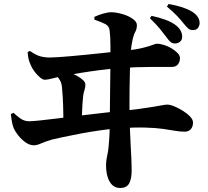

<svg xmlns="http://www.w3.org/2000/svg" viewBox="-20 -859 1040 958"><path d="M853 -642Q840 -642 831 -649.5Q822 -657 810 -674Q796 -693 778 -715Q760 -737 728 -768L736 -780Q774 -772 806.5 -760Q839 -748 860 -731Q889 -707 889 -675Q889 -660 878.5 -651Q868 -642 853 -642ZM580 79Q546 79 527.5 48Q509 17 509 -36Q509 -57 515.5 -85.5Q522 -114 525 -165Q527 -194 527.5 -236.5Q528 -279 528.5 -326.5Q529 -374 529.5 -419.5Q530 -465 530.5 -501.5Q531 -538 531 -557Q531 -600 531 -627Q531 -654 530 -672.5Q529 -691 527 -706Q525 -729 505.5 -739Q486 -749 451 -761V-775Q473 -785 496 -791.5Q519 -798 537 -798Q564 -797 593.5 -788Q623 -779 643 -764.5Q663 -750 663 -734Q663 -714 655 -700Q647 -686 642 -663Q635 -632 633 -605Q631 -578 630 -553Q629 -529 628 -495.5Q627 -462 626.5 -419.5Q626 -377 626 -329.5Q626 -282 627.5 -232.5Q629 -183 632 -133Q634 -95 635.5 -65.5Q637 -36 637 -12Q637 35 624 57Q611 79 580 79ZM296 -236Q296 -258 296 -282Q296 -306 295 -330Q294 -354 293 -375.5Q292 -397 290 -414Q289 -439 281.5 -454Q274 -469 265 -477.5Q256 -486 250 -490L253 -502Q272 -503 291 -501.5Q310 -500 330 -495Q345 -491 362.5 -481.5Q380 -472 393 -460.5Q406 -449 406 -437Q406 -423 402 -411.5Q398 -400 395 -381Q393 -366 391.5 -341.5Q390 -317 389 -289.5Q388 -262 388 -239ZM149 -134Q128 -134 107 -149Q86 -164 70 -184.5Q54 -205 47 -223Q41 -239 38 -260.5Q35 -282 34 -290L48 -296Q62 -282 81.5 -268Q101 -254 126 -254Q141 -254 179.5 -258Q218 -262 270 -268.5Q322 -275 378 -282Q434 -289 484 -294.5Q534 -300 568 -304Q634 -310 677 -316Q720 -322 747 -326.5Q774 -331 789.5 -334Q805 -337 815 -337Q829 -337 850.5 -328Q872 -319 893.5 -305.5Q915 -292 929 -277Q943 -262 943 -248Q943 -226 931.5 -214Q920 -202 902 -202Q878 -202 853 -206.5Q828 -211 792.5 -216Q757 -221 704 -222.5Q651 -224 571 -219Q532 -216 482.5 -209Q433 -202 384.5 -193Q336 -184 297 -175.5Q258 -167 241 -163Q207 -153 185.5 -143.5Q164 -134 149 -134ZM204 -461Q194 -461 180.5 -472Q167 -483 154 -499.5Q141 -516 134 -533Q127 -548 123 -563Q119 -578 118 -599L129 -605Q159 -584 181 -578Q203 -572 229 -572Q245 -572 273 -574Q301 -576 336.5 -579Q372 -582 410 -586Q448 -590 483.5 -593.5Q519 -597 548 -600.5Q577 -604 593 -605Q655 -611 689.5 -619.5Q724 -628 740.5 -634.5Q757 -641 763 -641Q777 -641 797 -635Q817 -629 835.5 -618Q854 -607 866 -594.5Q878 -582 878 -569Q878 -551 868 -538Q858 -525 836 -525Q820 -525 793.5 -525Q767 -525 732 -525Q697 -525 657 -523.5Q617 -522 575 -519Q531 -516 480.5 -509.5Q430 -503 384 -495.5Q338 -488 305 -482Q274 -476 245 -468.5Q216 -461 204 -461ZM942 -709Q928 -709 919 -717Q910 -725 896 -742Q882 -760 863.5 -779.5Q845 -799 813 -826L821 -839Q861 -832 888.5 -823Q916 -814 938 -801Q956 -790 966 -775.5Q976 -761 976 -744Q976 -732 968.5 -720.5Q961 -709 942 -709Z"/></svg>

Font: Noto Serif TC ExtraBold
Style: Regular
Weight: 800
Designer: Ryoko NISHIZUKA 西塚涼子 (kana & ideographs); Frank Grießhammer (Latin, Greek & Cyrillic); Wenlong ZHANG 张文龙 (bopomofo); San
Foundry: Adobe
Version: Version 2.002-H1;hotconv 1.1.0;makeotfexe 2.6.0